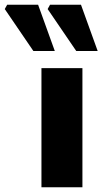

<svg xmlns="http://www.w3.org/2000/svg" viewBox="-116 -786 430 806"><path d="M58 0V-500H230V0ZM24 -572 -96 -748 -86 -766H44L114 -572ZM204 -572 84 -748 94 -766H224L294 -572Z"/></svg>

Font: Source Sans 3 ExtraLight Black
Style: Regular
Weight: 900
Version: Version 3.052;hotconv 1.1.0;makeotfexe 2.6.0